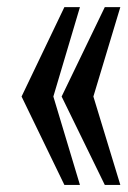

<svg xmlns="http://www.w3.org/2000/svg" viewBox="-20 -523 361 543"><path d="M320.3 0H276.4L154.3 -250L276.4 -502.9H320.3L244.1 -250ZM206.1 0H162.1L41 -250L162.1 -502.9H206.1L130.9 -250Z"/></svg>

Font: RIT TN Joy
Style: Bold
Weight: 700
Designer: Hussain K H
Foundry: Rachana Institute of Typography
Version: 1.6.2